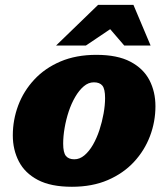

<svg xmlns="http://www.w3.org/2000/svg" viewBox="-20 -736 676 772"><path d="M367.5 -515.5Q452 -515.5 504.2 -488Q556.5 -460.5 580.8 -413.8Q605 -367 605 -309Q605 -246.5 583 -188.5Q561 -130.5 518.5 -84.8Q476 -39 413.5 -12Q351 15 269 15Q184.5 15 132.2 -12.5Q80 -40 55.8 -87Q31.5 -134 31.5 -191.5Q31.5 -254 53.2 -312Q75 -370 117.8 -416Q160.5 -462 223.2 -488.8Q286 -515.5 367.5 -515.5ZM279 -95.5Q300.5 -95.5 319.5 -111.5Q338.5 -127.5 353.8 -154Q369 -180.5 379.8 -213.2Q390.5 -246 396.5 -279.5Q402.5 -313 402.5 -342Q402.5 -378 391.8 -391.5Q381 -405 357.5 -405Q335.5 -405 316.8 -389Q298 -373 282.5 -346.5Q267 -320 256.2 -287.5Q245.5 -255 239.8 -221.5Q234 -188 234 -158.5Q234 -122.5 245 -109Q256 -95.5 279 -95.5ZM205.5 -553 374.5 -716.5H516.5L585.5 -553H479.5L406 -638.5H452.5L325.5 -553Z"/></svg>

Font: Newsreader 9pt ExtraBold
Style: Italic
Weight: 800
Italic angle: -17°
Designer: Hugues Gentile
Foundry: Production Type
Version: Version 1.003